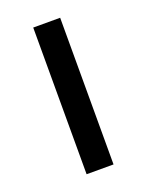

<svg xmlns="http://www.w3.org/2000/svg" viewBox="-96 -504 425 556"><g transform="rotate(-20 116.5 -226.0)"><path d="M75 0V-452H158V0Z"/></g></svg>

Font: Belleza
Style: Regular
Weight: 400
Designer: Eduardo Rodriguez Tunni
Foundry: Eduardo Rodriguez Tunni
Version: Version 1.003; ttfautohint (v1.8.4.7-5d5b)